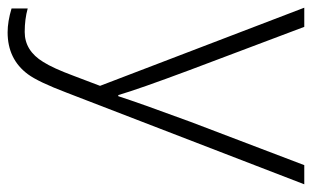

<svg xmlns="http://www.w3.org/2000/svg" viewBox="-176 -395 811 499"><g transform="rotate(90 229.5 -145.5)"><path d="M64 240.2Q36.1 240.2 2 230V188Q29.8 195.8 63 195.8Q111.8 195.8 141.1 147.5Q157.2 122.1 176.8 69.3L203.1 0L0 -530.8H49.8L162.1 -232.9Q211.9 -99.6 227.1 -47.4H230Q247.6 -102.1 296.9 -235.8L409.2 -530.8H459L221.2 85.9Q192.9 160.6 172.9 187.5Q133.8 240.2 64 240.2Z"/></g></svg>

Font: Open Sans Hebrew Light
Style: Regular
Weight: 300
Foundry: Ascender Corporation, Yanek Iontef
Version: Version 2.001;PS 002.001;hotconv 1.0.70;makeotf.lib2.5.58329